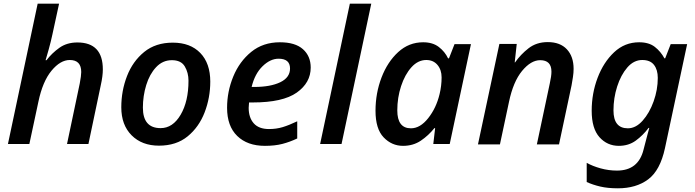

<svg xmlns="http://www.w3.org/2000/svg" viewBox="-20 -780 3765 1040"><path d="M23 0H139L188 -229Q211 -339 259 -397Q307 -455 358 -455Q420 -455 420 -390Q420 -370 412 -328L343 0H459L526 -319Q537 -368 537 -404Q537 -550 399 -550Q342 -550 301.5 -521Q261 -492 232 -454H227Q232 -470 244 -513Q256 -556 264 -594L300 -760H184Z M841 9Q935 9 996.5 -41.5Q1058 -92 1088.5 -171.5Q1119 -251 1119 -338Q1119 -437 1065 -493Q1011 -549 916 -549Q823 -549 761 -498.5Q699 -448 668 -368Q637 -288 637 -199Q637 -103 693 -47Q749 9 841 9ZM850 -86Q754 -86 754 -197Q754 -260 772 -319Q790 -378 825.5 -416Q861 -454 911 -454Q961 -454 981 -420Q1001 -386 1001 -343Q1001 -231 958.5 -158.5Q916 -86 850 -86Z M1415 10Q1469 10 1509.5 -0.5Q1550 -11 1590 -30V-123Q1546 -102 1511.5 -91.5Q1477 -81 1437 -81Q1382 -81 1354.5 -112Q1327 -143 1327 -196Q1327 -205 1329 -225H1349Q1512 -225 1587.5 -278.5Q1663 -332 1663 -414Q1663 -476 1621 -513.5Q1579 -551 1496 -551Q1405 -551 1341 -499Q1277 -447 1243.5 -365.5Q1210 -284 1210 -196Q1210 -97 1265 -43.5Q1320 10 1415 10ZM1343 -309Q1360 -380 1402 -421Q1444 -462 1489 -462Q1551 -462 1551 -409Q1551 -360 1498 -334.5Q1445 -309 1357 -309Z M1714 0 1875 -760H1991L1830 0Z M2163 10Q2218 10 2259.5 -18Q2301 -46 2333 -86H2337L2327 0H2416L2531 -541H2442L2412 -464H2407Q2390 -500 2357 -525.5Q2324 -551 2272 -551Q2195 -551 2137 -498Q2079 -445 2046.5 -360Q2014 -275 2014 -180Q2014 -82 2058 -36Q2102 10 2163 10ZM2206 -85Q2132 -85 2132 -182Q2132 -251 2152.5 -313.5Q2173 -376 2208.5 -415.5Q2244 -455 2289 -455Q2327 -455 2349.5 -428.5Q2372 -402 2372 -361Q2372 -315 2361 -270Q2343 -195 2299.5 -140Q2256 -85 2206 -85Z M2569 2H2688L2737 -228Q2760 -338 2808 -396Q2856 -454 2906 -454Q2967 -454 2967 -392Q2967 -368 2958 -328L2888 2H3008L3076 -318Q3080 -340 3083.5 -363Q3087 -386 3087 -407Q3087 -474 3050.5 -513Q3014 -552 2947 -552Q2886 -552 2843 -518.5Q2800 -485 2770 -442H2768L2779 -542H2685Z M3327 240Q3426 240 3491 191.5Q3556 143 3582 22L3702 -541H3613L3583 -464H3579Q3559 -501 3527 -526Q3495 -551 3442 -551Q3364 -551 3306.5 -497Q3249 -443 3217 -358.5Q3185 -274 3185 -180Q3185 -84 3227 -37Q3269 10 3332 10Q3385 10 3424 -18.5Q3463 -47 3493 -87H3497Q3497 -87 3488.5 -56Q3480 -25 3473 3L3466 30Q3438 144 3322 144Q3277 144 3233.5 132Q3190 120 3158 102V206Q3191 221 3231.5 230.5Q3272 240 3327 240ZM3381 -85Q3303 -85 3303 -182Q3303 -249 3323 -311.5Q3343 -374 3378 -414.5Q3413 -455 3459 -455Q3502 -455 3522.5 -428.5Q3543 -402 3543 -358Q3543 -294 3520.5 -231Q3498 -168 3461 -126.5Q3424 -85 3381 -85Z"/></svg>

Font: Noto Sans UI Medium
Style: Italic
Weight: 500
Italic angle: -12°
Designer: Monotype Design Team
Foundry: Monotype Imaging Inc.
Version: Version 1.901